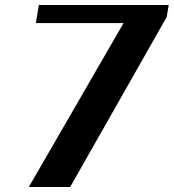

<svg xmlns="http://www.w3.org/2000/svg" viewBox="-20 -731 693 766"><path d="M123 -639H473L95 15H260L645 -663L653 -711H135Z"/></svg>

Font: Aerodynamic
Style: BdObl
Weight: 500
Designer: Google
Version: Version 2.000980; 2014